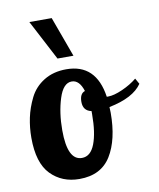

<svg xmlns="http://www.w3.org/2000/svg" viewBox="-85 -817 735 889"><g transform="rotate(-10 283.0 -372.0)"><path d="M30 -220Q30 -268 39.5 -313.5Q49 -359 71.5 -404.5Q94 -450 138.5 -477.5Q183 -505 244 -505Q384 -505 407 -347H414Q441 -347 481.5 -365Q522 -383 551 -407L566 -380Q526 -321 411 -298Q412 -289 412 -271Q412 -145 365.5 -69.5Q319 6 217 6Q135 6 82.5 -48Q30 -102 30 -220ZM114 -750H219L288 -561H213ZM177 -230Q177 -88 245 -88Q286 -88 306 -140Q326 -192 326 -279V-294Q287 -302 287 -344Q287 -383 312 -391Q295 -445 259 -445Q219 -445 198 -378.5Q177 -312 177 -230Z"/></g></svg>

Font: Lobster Two
Style: Bold
Weight: 700
Designer: Pablo Impallari
Foundry: Pablo Impallari. www.impallari.com
Version: Version 1.006